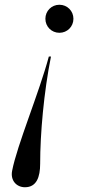

<svg xmlns="http://www.w3.org/2000/svg" viewBox="-20 -550 358 808"><path d="M289 -471C289 -504 263 -530 230 -530C197 -530 171 -504 171 -471C171 -438 197 -412 230 -412C263 -412 289 -438 289 -471ZM31 169C23 210 50 238 85 238C134 238 149 195 149 139C149 13 164.5 -162 194.5 -312H185.5C145.5 -162 51 63 31 169Z"/></svg>

Font: Bodoni* 24pt
Style: Italic
Weight: 400
Italic angle: -13°
Version: Version 2.3